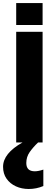

<svg xmlns="http://www.w3.org/2000/svg" viewBox="-73 -943 336 1271"><path d="M34.2 -777.3V-922.9H209V-777.3ZM34.2 0V-732.4H209V0ZM117.2 308.1Q70.8 308.1 32.2 290.5Q-6.3 272.9 -29.5 240Q-52.7 207 -52.7 161.1Q-52.7 72.3 76.2 0H179.2Q146 31.7 123.5 63.7Q101.1 95.7 101.1 136.2Q101.1 190.9 157.2 190.9Q181.2 190.9 213.9 179.7V288.6Q167.5 308.1 117.2 308.1Z"/></svg>

Font: Anton SC
Style: Regular
Weight: 400
Designer: Vernon Adams
Foundry: Vernon Adams
Version: Version 2.116; ttfautohint (v1.8.4.7-5d5b)